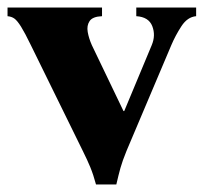

<svg xmlns="http://www.w3.org/2000/svg" viewBox="-31 -480 541 510"><path d="M224 10Q217 -16 209 -35.5Q201 -55 189 -79L51 -360Q35 -393 25 -409Q15 -425 7.5 -430.5Q0 -436 -11 -437V-460H240V-437Q215 -436 207 -424Q199 -412 202 -395Q205 -378 213 -360L297 -185H299L372 -360Q383 -386 373.5 -410.5Q364 -435 331 -437V-460H490V-437Q467 -435 451 -410.5Q435 -386 424 -360L305 -79Q294 -52 289 -34Q284 -16 278 10Z"/></svg>

Font: Bona Nova
Style: Bold
Weight: 700
Designer: Mateusz Machalski
Foundry: Capitalics
Version: Version 4.001; ttfautohint (v1.8.3)